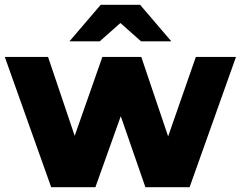

<svg xmlns="http://www.w3.org/2000/svg" viewBox="-23 -779 1002 799"><path d="M190 0 -3 -542H177L330 -89H244L403 -542H565L718 -89H634L792 -542H959L766 0H582L452 -375H508L374 0ZM266 -607 396 -759H560L690 -607H564L423 -732H533L392 -607Z"/></svg>

Font: Montserrat Thin ExtraBold
Style: Regular
Weight: 800
Version: Version 9.000